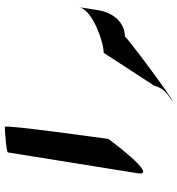

<svg xmlns="http://www.w3.org/2000/svg" viewBox="12 -772 758 823"><g transform="rotate(-90 391.5 -361.0)"><path d="M59 -145C52 -65 207 -276 207 -276C208 -284 269 -720 259 -720C248 -720 150 -714 149 -706ZM370 -2C368 9 656 -205 645 -205C705 -205 749 -254 759 -321L772 -403C763 -344 621 -296 576 -296L435 -79C422 -31 392 -20 370 -2Z"/></g></svg>

Font: Ampere
Style: SCCndIta
Weight: 400
Version: Version 1